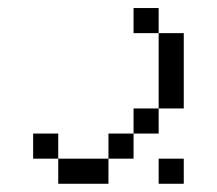

<svg xmlns="http://www.w3.org/2000/svg" viewBox="-20 -395 540 478"><path d="M437.5 62.5V0H375V62.5ZM125 0V62.5H250V0ZM125 0V-62.5H62.5V0ZM250 0H312.5V-62.5H250ZM312.5 -62.5H375V-125H312.5ZM375 -125H437.5V-312.5H375ZM375 -312.5V-375H312.5V-312.5Z"/></svg>

Font: Unifont
Style: Regular
Weight: 500
Version: Version 15.1.04